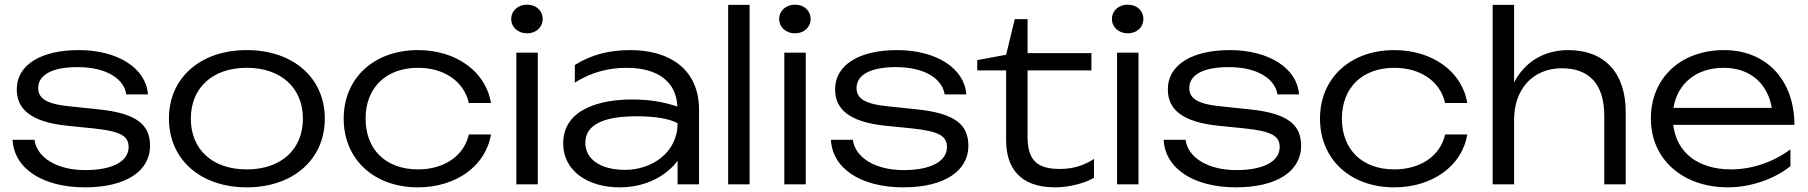

<svg xmlns="http://www.w3.org/2000/svg" viewBox="-20 -791 7760 824"><path d="M624 -165C624 -254 570 -305 400 -322L276 -335C177 -345 144 -370 144 -413C144 -471 206 -503 313 -503C442 -503 513 -449 522 -386H615C607 -498 486 -576 318 -576C159 -576 52 -515 52 -407C52 -325 109 -267 272 -251L381 -240C496 -228 532 -208 532 -160C532 -98 462 -61 346 -61C226 -61 139 -113 128 -191H34C40 -69 161 13 345 13C522 13 624 -58 624 -165Z M1039 13C1238 13 1374 -107 1374 -282C1374 -457 1238 -576 1039 -576C840 -576 705 -457 705 -282C705 -107 840 13 1039 13ZM1039 -64C892 -64 799 -149 799 -282C799 -414 892 -500 1039 -500C1186 -500 1280 -414 1280 -282C1280 -149 1186 -64 1039 -64Z M1992 -214C1972 -123 1887 -64 1774 -64C1637 -64 1549 -148 1549 -282C1549 -415 1637 -500 1774 -500C1886 -500 1971 -442 1992 -349H2087C2065 -484 1937 -576 1774 -576C1585 -576 1455 -456 1455 -282C1455 -107 1585 13 1774 13C1937 13 2065 -79 2087 -214Z M2196 0H2288V-565H2196ZM2242 -648C2281 -648 2309 -674 2309 -710C2309 -745 2281 -771 2242 -771C2203 -771 2174 -745 2174 -710C2174 -674 2203 -648 2242 -648Z M2888 0H2980V-320C2980 -493 2855 -576 2685 -576C2595 -576 2519 -557 2447 -512V-436C2519 -483 2597 -500 2669 -500C2808 -500 2883 -436 2887 -334C2820 -356 2761 -364 2690 -364C2568 -364 2397 -329 2397 -175C2397 -58 2502 13 2639 13C2759 13 2844 -42 2888 -101ZM2888 -262C2888 -135 2776 -62 2663 -62C2557 -62 2492 -108 2492 -178C2492 -283 2635 -292 2715 -292C2789 -292 2853 -282 2888 -262Z M3105 0H3197V-770H3105Z M3346 0H3438V-565H3346ZM3392 -648C3431 -648 3459 -674 3459 -710C3459 -745 3431 -771 3392 -771C3353 -771 3324 -745 3324 -710C3324 -674 3353 -648 3392 -648Z M4136 -165C4136 -254 4082 -305 3912 -322L3788 -335C3689 -345 3656 -370 3656 -413C3656 -471 3718 -503 3825 -503C3954 -503 4025 -449 4034 -386H4127C4119 -498 3998 -576 3830 -576C3671 -576 3564 -515 3564 -407C3564 -325 3621 -267 3784 -251L3893 -240C4008 -228 4044 -208 4044 -160C4044 -98 3974 -61 3858 -61C3738 -61 3651 -113 3640 -191H3546C3552 -69 3673 13 3857 13C4034 13 4136 -58 4136 -165Z M4298 -489V-189C4298 -73 4355 13 4508 13C4574 13 4643 -8 4675 -28V-109C4632 -81 4588 -66 4527 -66C4433 -66 4390 -102 4390 -203V-489H4664V-563H4390V-709H4335L4298 -556L4174 -533V-489Z M4774 0H4866V-565H4774ZM4820 -648C4859 -648 4887 -674 4887 -710C4887 -745 4859 -771 4820 -771C4781 -771 4752 -745 4752 -710C4752 -674 4781 -648 4820 -648Z M5564 -165C5564 -254 5510 -305 5340 -322L5216 -335C5117 -345 5084 -370 5084 -413C5084 -471 5146 -503 5253 -503C5382 -503 5453 -449 5462 -386H5555C5547 -498 5426 -576 5258 -576C5099 -576 4992 -515 4992 -407C4992 -325 5049 -267 5212 -251L5321 -240C5436 -228 5472 -208 5472 -160C5472 -98 5402 -61 5286 -61C5166 -61 5079 -113 5068 -191H4974C4980 -69 5101 13 5285 13C5462 13 5564 -58 5564 -165Z M6182 -214C6162 -123 6077 -64 5964 -64C5827 -64 5739 -148 5739 -282C5739 -415 5827 -500 5964 -500C6076 -500 6161 -442 6182 -349H6277C6255 -484 6127 -576 5964 -576C5775 -576 5645 -456 5645 -282C5645 -107 5775 13 5964 13C6127 13 6255 -79 6277 -214Z M6386 0H6478V-277C6478 -409 6559 -498 6683 -498C6802 -498 6865 -428 6865 -294V0H6957V-310C6957 -478 6867 -576 6710 -576C6607 -576 6523 -525 6478 -437V-770H6386Z M7396 13C7492 13 7595 -22 7664 -78V-150C7593 -97 7501 -64 7409 -64C7268 -64 7175 -136 7161 -255H7681C7681 -447 7561 -576 7379 -576C7194 -576 7065 -457 7065 -282C7065 -107 7202 13 7396 13ZM7378 -500C7489 -500 7566 -434 7584 -328H7162C7179 -433 7260 -500 7378 -500Z"/></svg>

Font: Bounded Light
Style: Regular
Weight: 300
Designer: Vlad Churkin
Version: Version 3.0